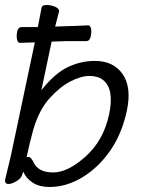

<svg xmlns="http://www.w3.org/2000/svg" viewBox="-45 -729 638 766"><path d="M94 -560 35 -558H34Q26 -558 23 -571.5Q20 -585 23.5 -603Q27 -621 42 -621H106L121 -699Q123 -709 141 -709Q159 -709 176 -701.5Q193 -694 190 -681L175 -623L233 -625Q248 -625 306 -628H307Q315 -628 318 -615Q321 -602 317 -583.5Q313 -565 299 -565H221L161 -563L120 -369Q174 -437 226 -461.5Q278 -486 333 -486Q408 -486 444.5 -433Q481 -380 461 -287Q441 -194 394 -127Q347 -60 283.5 -21.5Q220 17 152 17Q113 17 86 0Q59 -17 48 -44L41 -26Q37 -16 19.5 -5.5Q2 5 -11 5Q-28 5 -24 -15L-2 -106ZM61 -101Q65 -103 68 -103Q79 -103 89 -81Q108 -41 167 -41Q226 -41 297 -105Q368 -169 390 -271.5Q412 -374 366 -410Q346 -426 312 -426Q278 -426 235.5 -404Q193 -382 151.5 -335.5Q110 -289 87 -209Q75 -167 61 -101Z"/></svg>

Font: LXGW Bright GB
Style: Italic
Weight: 400
Italic angle: -12°
Designer: Christian Thalmann (Catharsis Fonts)
Foundry: LXGW / Christian Thalmann (Catharsis Fonts) / Fontworks Inc.
Version: Version 5.510